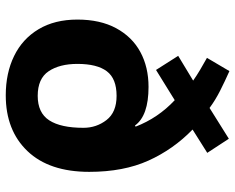

<svg xmlns="http://www.w3.org/2000/svg" viewBox="-95 -712 817 667"><g transform="rotate(90 313.5 -378.5)"><path d="M227 -767Q263 -751 295.5 -734.5Q328 -718 355 -698L462 -765L511 -690L430 -639Q499 -572 538 -485.5Q577 -399 577 -280Q577 -141 505 -65.5Q433 10 311 10Q234 10 174.5 -19Q115 -48 81.5 -104Q48 -160 48 -239Q48 -318 78 -373.5Q108 -429 160.5 -457.5Q213 -486 282 -486Q382 -486 416 -439L420 -441Q390 -519 328 -577L223 -512L174 -589L260 -641Q243 -653 222 -665.5Q201 -678 181 -689ZM313 -375Q253 -375 227.5 -341Q202 -307 202 -239Q202 -177 227.5 -139Q253 -101 313 -101Q372 -101 398 -141Q424 -181 424 -260Q424 -305 397 -340Q370 -375 313 -375Z"/></g></svg>

Font: Noto Sans Georgian Bold
Style: Regular
Weight: 700
Designer: Monotype Design Team, Akaki Razmadze
Foundry: Google LLC
Version: Version 2.005; ttfautohint (v1.8.4.7-5d5b)